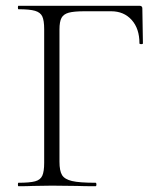

<svg xmlns="http://www.w3.org/2000/svg" viewBox="-20 -645 550 665"><path d="M44 -12Q83 -12 101.5 -17Q120 -22 126.5 -36.5Q133 -51 133 -81V-544Q133 -574 126.5 -588Q120 -602 101.5 -607.5Q83 -613 44 -613Q42 -613 42 -619Q42 -625 44 -625H463Q473 -625 473 -616L475 -495Q475 -492 469 -492Q463 -492 463 -495Q463 -546 436 -576Q409 -606 365 -606H273Q236 -606 218 -601Q200 -596 193 -583Q186 -570 186 -543V-85Q186 -53 195 -38.5Q204 -24 229.5 -18Q255 -12 311 -12Q314 -12 314 -6Q314 0 311 0Q270 0 247 -1L160 -2L94 -1Q76 0 44 0Q42 0 42 -6Q42 -12 44 -12Z"/></svg>

Font: Cormorant Unicase Light
Style: Regular
Weight: 300
Designer: Christian Thalmann (Catharsis Fonts)
Foundry: Catharsis Fonts
Version: Version 4.000